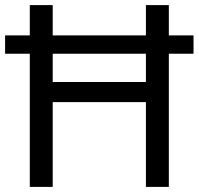

<svg xmlns="http://www.w3.org/2000/svg" viewBox="-20 -734 781 754"><path d="M97 0V-523H0V-595H97V-714H187V-595H553V-714H643V-595H740V-523H643V0H553V-333H187V0ZM187 -412H553V-523H187Z"/></svg>

Font: Noto Sans Georgian
Style: Regular
Weight: 400
Designer: Monotype Design Team, Akaki Razmadze
Foundry: Google LLC
Version: Version 2.002